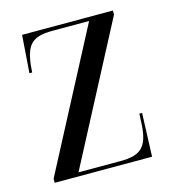

<svg xmlns="http://www.w3.org/2000/svg" viewBox="-86 -608 612 680"><g transform="rotate(-15 219.5 -268.0)"><path d="M32 0H389L395 -159H385L383 -118C378 -37 350 -14 277 -14H123L389 -521V-536H56L46 -398H56L58 -424C67 -498 89 -522 164 -522H298L32 -15Z"/></g></svg>

Font: Noto Serif Display Condensed
Style: Regular
Weight: 400
Width: 3
Designer: Monotype Design Team
Foundry: Monotype Imaging Inc.
Version: Version 2.009